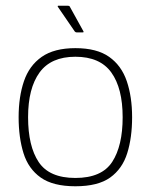

<svg xmlns="http://www.w3.org/2000/svg" viewBox="-20 -645 526 670"><path d="M243 5Q165 5 122 -25.5Q79 -56 62 -110.5Q45 -165 45 -236Q45 -307 63.5 -361.5Q82 -416 125.5 -446.5Q169 -477 243 -477Q318 -477 361 -446.5Q404 -416 422.5 -361.5Q441 -307 441 -236Q441 -165 424 -110.5Q407 -56 364.5 -25.5Q322 5 243 5ZM243 -24Q335 -24 371.5 -80Q408 -136 408 -236Q408 -337 368.5 -392Q329 -447 243 -447Q158 -447 118 -392Q78 -337 78 -236Q78 -135 115 -79.5Q152 -24 243 -24ZM247 -532Q244 -532 241 -535L182 -621Q181 -623 181.5 -624Q182 -625 183 -625H216Q218 -625 220.5 -624.5Q223 -624 224 -621L271 -536Q273 -532 269 -532Z"/></svg>

Font: Glory Thin
Style: Regular
Weight: 100
Designer: Robert Leuschke
Foundry: Robert Leuschke
Version: Version 1.011